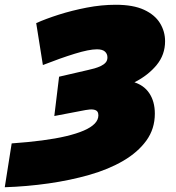

<svg xmlns="http://www.w3.org/2000/svg" viewBox="-126 -576 737 806"><path d="M-106 210 -77 26Q-7 21 50.5 13.5Q108 6 152 -4.5Q196 -15 226 -28Q256 -41 271.5 -57Q287 -73 287 -92Q287 -102 282.5 -108Q278 -114 266 -116Q254 -118 233 -114L102 -89L122 -254L243 -282Q257 -285 271 -289Q285 -293 297.5 -299Q310 -305 317.5 -313.5Q325 -322 325 -335Q325 -350 314.5 -359.5Q304 -369 281 -369Q248 -369 188 -350.5Q128 -332 54 -303L26 -479Q66 -497 121 -514.5Q176 -532 238 -544Q300 -556 360 -556Q433 -556 478.5 -535Q524 -514 545.5 -479Q567 -444 567 -403Q567 -346 531.5 -303Q496 -260 439.5 -231Q383 -202 321 -187L319 -228Q386 -245 431.5 -232.5Q477 -220 500.5 -185Q524 -150 524 -99Q524 -35 488.5 14Q453 63 391.5 99Q330 135 249.5 158Q169 181 78 194Q-13 207 -106 210Z"/></svg>

Font: Montserrat Thin Black
Style: Italic
Weight: 900
Italic angle: -11.3°
Version: Version 9.000